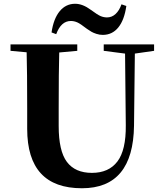

<svg xmlns="http://www.w3.org/2000/svg" viewBox="-20 -984 869 1024"><path d="M627.9 -960.9 653.8 -952.1Q643.1 -877 610.8 -837.4Q578.6 -797.9 527.8 -797.9Q510.7 -797.9 493.9 -803.5Q477.1 -809.1 468 -814.5Q459 -819.8 443.8 -830.1Q408.7 -857.4 392.1 -864.7Q375 -872.1 357.9 -872.1Q305.7 -872.1 279.8 -801.8L254.9 -811Q265.6 -884.3 298.3 -924.1Q331.1 -963.9 380.9 -963.9Q420.9 -963.9 464.8 -931.2Q500.5 -904.8 517.1 -897.9Q533.7 -891.1 550.8 -891.1Q576.7 -891.1 596.4 -909.4Q616.2 -927.7 627.9 -960.9ZM801.8 -747.1V-712.9L699.2 -698.2L694.8 -314Q690.4 20 417 20Q125 20 125 -296.9V-405.8Q125 -605 122.1 -705.1L36.1 -712.9V-747.1H392.1V-712.9L295.9 -704.1Q293 -606 293 -405.8V-312Q293 -178.7 336.9 -120.4Q380.9 -62 470.2 -62Q560.1 -62 606.2 -122.8Q652.3 -183.6 650.9 -315.9L647 -698.2L533.2 -712.9V-747.1Z"/></svg>

Font: Noto Serif JP Black
Style: Regular
Weight: 900
Designer: Ryoko NISHIZUKA  (kana & ideographs); Frank Grießhammer (Latin, Greek & Cyrillic); Wenlong ZHANG  (bopomofo); Sandoll Co
Foundry: Adobe Systems Incorporated
Version: Version 1.001;PS 1.001;hotconv 16.6.54;makeotf.lib2.5.65590